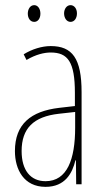

<svg xmlns="http://www.w3.org/2000/svg" viewBox="-20 -716 406 746"><path d="M88 -663C88 -646 97 -631 113 -631C127 -631 137 -644 137 -663C137 -682 127 -696 113 -696C97 -696 88 -680 88 -663ZM229 -664C229 -646 239 -631 254 -631C269 -631 279 -645 279 -664C279 -683 268 -696 254 -696C239 -696 229 -681 229 -664ZM177 -537C143 -537 104 -525 72 -505L83 -483C120 -505 153 -512 177 -512C244 -512 271 -475 271 -355V-304L210 -297C100 -284 38 -234 38 -129C38 -57 73 10 157 10C233 10 261 -43 273 -93H275L276 0H297V-358C297 -489 261 -537 177 -537ZM209 -274 272 -281V-220C272 -97 241 -12 157 -12C99 -12 64 -54 64 -129C64 -217 110 -263 209 -274Z"/></svg>

Font: Noto Sans Devanagari UI ExtraCondensed Thin
Style: Regular
Weight: 100
Width: 2
Designer: Jelle Bosma - Monotype Design Team
Foundry: Monotype Imaging Inc.
Version: Version 2.004